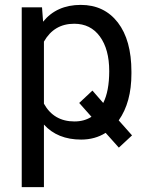

<svg xmlns="http://www.w3.org/2000/svg" viewBox="-20 -558 607 781"><path d="M514.6 -266.6C514.6 -352.1 496.1 -418.5 459.5 -466.3C422.4 -514.2 372.1 -538.1 308.6 -538.1C243.2 -538.1 191.9 -515.1 155.3 -469.7L150.9 -528.3H68.4V203.1H158.7V-51.3C195.3 -10.7 246.1 9.8 310.1 9.8C347.7 9.8 380.9 0.5 409.7 -17.6L463.4 42.5L517.1 -7.3L462.9 -68.4C497.6 -117.7 514.6 -180.7 514.6 -258.3ZM424.3 -268.6C424.3 -214.4 416 -170.9 399.9 -139.2L356 -189.5L302.2 -139.2L352.1 -83C332.5 -70.3 309.6 -64 282.7 -64C227.1 -64 185.5 -87.9 158.7 -136.2V-388.7C186 -437 227.1 -461.4 281.7 -461.4C326.2 -461.4 360.8 -444.3 386.2 -409.7C411.6 -375 424.3 -328.1 424.3 -268.6Z"/></svg>

Font: Roboto
Style: Regular
Weight: 400
Designer: Google
Version: Version 2.137; 2017